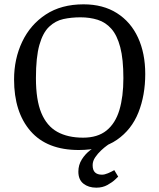

<svg xmlns="http://www.w3.org/2000/svg" viewBox="-20 -680 736 887"><path d="M344 13Q197 13 121 -74.5Q45 -162 45 -313Q45 -408 82.5 -487Q120 -566 191.5 -613Q263 -660 366 -660Q456 -660 520 -619.5Q584 -579 617.5 -506.5Q651 -434 651 -338Q651 -240 619.5 -160.5Q588 -81 520 -34Q452 13 344 13ZM364 -44Q431 -44 472 -77Q513 -110 531.5 -171.5Q550 -233 550 -319Q550 -407 535.5 -462Q521 -517 494.5 -547Q468 -577 431.5 -588.5Q395 -600 352 -600Q310 -600 273 -592Q236 -584 207 -556.5Q178 -529 162 -472.5Q146 -416 146 -319Q146 -218 171 -158Q196 -98 244.5 -71Q293 -44 364 -44ZM526 136Q526 136 512.5 149Q499 162 476.5 174.5Q454 187 425 187Q389 187 365.5 168.5Q342 150 342 113Q342 82 358 56.5Q374 31 398 13Q422 -5 446 -16H486Q486 -16 474 -7.5Q462 1 447 15Q432 29 420 46.5Q408 64 408 83Q408 106 419 116.5Q430 127 451 127Q463 127 478.5 120.5Q494 114 508 106Z"/></svg>

Font: Faustina VF Beta
Style: Regular
Weight: 400
Designer: Alfonso Garcia
Foundry: Omnibus-Type
Version: Version 1.006